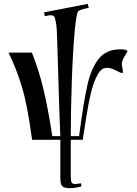

<svg xmlns="http://www.w3.org/2000/svg" viewBox="-20 -723 707 993"><path d="M243 -67 250 -19H292Q291 -50 289 -95Q287 -140 285.5 -192Q284 -244 282.5 -296.5Q281 -349 279.5 -395Q278 -441 277 -473Q276 -493 275.5 -519.5Q275 -546 273.5 -571Q272 -596 268 -612Q265 -632 260 -638Q255 -644 239 -644Q233 -644 226 -642Q219 -640 212 -639L208 -659L434 -703L439 -682Q396 -675 385 -665Q376 -658 367 -570Q362 -515 358 -447.5Q354 -380 351.5 -306.5Q349 -233 347.5 -159.5Q346 -86 346 -19H389Q412 -193 431 -279Q450 -366 489 -417Q528 -468 603 -468Q618 -468 628.5 -465.5Q639 -463 639 -456Q638 -453 631 -442.5Q624 -432 617 -418Q610 -404 610 -390Q613 -372 616 -353Q616 -345 610 -345L599 -349L581 -358Q562 -367 553 -369.5Q544 -372 535 -372Q514 -372 501.5 -359.5Q489 -347 476 -319Q464 -295 454.5 -259Q445 -223 437.5 -183Q430 -143 425 -110L408 0H346V187Q346 211 350 220Q354 229 370 229L399 225L401 241Q383 246 371 248Q359 250 340 250Q312 250 302 240Q292 230 292 196V0H146Q121 -186 92 -278Q78 -324 61 -367Q44 -410 24 -451H145Q181 -360 203 -268.5Q225 -177 243 -67Z"/></svg>

Font: Pochaevsk
Style: Regular
Weight: 400
Version: Version 1.210; ttfautohint (v1.8.4.7-5d5b)